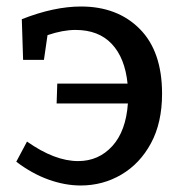

<svg xmlns="http://www.w3.org/2000/svg" viewBox="-20 -560 558 590"><path d="M30 -63 63 -125Q148 -65 220 -65Q283 -65 325 -111Q367 -157 373 -242H154L156 -303H372Q364 -382 323.5 -425Q283 -468 212 -468Q173 -468 126 -452L115 -376H51L47 -501Q146 -540 229 -540Q341 -540 409.5 -471Q478 -402 478 -272Q478 -183 444 -120Q410 -57 353 -23.5Q296 10 228 10Q180 10 129.5 -8Q79 -26 30 -63Z"/></svg>

Font: Bitter Medium
Style: Regular
Weight: 500
Designer: Sol Matas, and Bitter project Authors
Foundry: Sol Matas
Version: Version 2.001